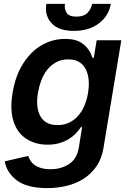

<svg xmlns="http://www.w3.org/2000/svg" viewBox="-20 -753 665 989"><path d="M4.6 78.1 125.4 50.1Q129.3 62.1 136.7 74.4Q144.2 86.6 157.5 96.4Q170.8 106.2 191.1 112.4Q211.3 118.6 240.4 118.6Q295.1 118.6 335.9 92Q376.8 65.3 386.4 5.3L402.7 -98H396.3Q386.7 -83.1 372 -67.1Q357.2 -51.1 336.3 -38Q315.3 -24.9 287.8 -16.3Q260.3 -7.8 225.1 -7.8Q162.6 -7.8 116.1 -37.6Q70 -67.1 50.1 -126.4Q30.2 -185.7 44.7 -274.5Q59.7 -364.7 99.8 -426.5Q140.6 -489.7 196 -521.1Q251.4 -552.6 315.7 -552.6Q364.3 -552.6 392.4 -536.6Q407 -528.4 417.4 -518.5Q427.9 -508.5 435.5 -497.9Q443.2 -487.2 448.2 -476.4Q453.1 -465.6 456.3 -455.3H463.1L478 -545.5H604.8L513.1 8.9Q504.3 63.6 477.5 102.8Q450.6 142 411.8 167.1Q372.9 192.1 324.4 204Q275.9 215.9 223.7 215.9Q119 215.9 66.4 175.8Q13.8 135.3 4.6 78.1ZM187.9 -154.5Q213.1 -108.7 276.3 -108.7Q311.8 -108.7 339 -122.7Q366.1 -136.7 385.5 -160Q404.8 -183.2 416.7 -213.2Q428.6 -243.3 433.6 -275.2Q446 -352.6 419.7 -399.9Q393.8 -447.1 331.7 -447.1Q295.5 -447.1 268.5 -432Q241.5 -416.9 222.5 -392.6Q203.5 -368.3 192.1 -337.5Q180.8 -306.8 175.4 -275.2Q163 -198.9 187.9 -154.5ZM218.8 -733H314.6Q310 -707.4 322.8 -687.5Q335.6 -667.3 373.6 -667.3Q411.9 -667.3 430.8 -687.1Q449.9 -707.4 454.5 -733H550.8Q540.8 -671.5 489.3 -632.5Q437.9 -593.8 361.2 -593.8Q322.4 -593.8 294.4 -603Q266.3 -612.2 246.8 -632.5Q208.8 -671.9 218.8 -733Z"/></svg>

Font: Inter P Semi Bold
Style: Italic
Weight: 600
Italic angle: 9.39999°
Designer: Rasmus Andersson
Foundry: rsms
Version: Version 3.018;git-588b23468